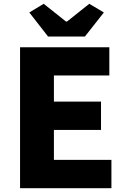

<svg xmlns="http://www.w3.org/2000/svg" viewBox="-20 -995 670 1015"><path d="M86 0V-745H558V-596H265V-458H514V-308H265V-150H569V0ZM234 -802 135 -929 211 -975 329 -881H334L452 -975L529 -929L429 -802Z"/></svg>

Font: Source Han Sans TC Heavy
Style: Regular
Weight: 900
Designer: Ryoko NISHIZUKA Ë•øÂ°öÊ∂ºÂ≠ê (kana, bopomofo & ideographs); Paul D. Hunt (Latin, Greek & Cyrillic); Sandoll Communicatio
Foundry: Adobe
Version: Version 2.004;hotconv 1.0.118;makeotfexe 2.5.65603